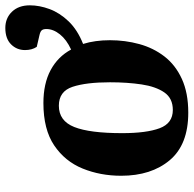

<svg xmlns="http://www.w3.org/2000/svg" viewBox="-23 -689 727 721"><g transform="rotate(-90 340.5 -328.5)"><path d="M278 15Q158 15 99.5 -54.5Q41 -124 41 -237Q41 -315 68 -381.5Q95 -448 155 -488.5Q215 -529 314 -529Q387 -529 437.5 -502Q488 -475 515 -425Q552 -442 572 -467Q592 -492 592 -518Q592 -530 587 -535.5Q582 -541 568 -544L525 -554Q513 -572 513 -598Q513 -629 534.5 -650.5Q556 -672 596 -672Q633 -672 657 -647Q681 -622 681 -580Q681 -544 667 -506Q653 -468 621 -434.5Q589 -401 536 -380Q550 -335 550 -279Q550 -222 535.5 -169Q521 -116 489 -74.5Q457 -33 404.5 -9Q352 15 278 15ZM288 -43Q332 -43 354 -75Q376 -107 384 -160.5Q392 -214 392 -279Q392 -368 375 -419.5Q358 -471 304 -471Q247 -471 224 -413Q201 -355 201 -233Q201 -142 219.5 -92.5Q238 -43 288 -43Z"/></g></svg>

Font: Literata 36pt
Style: Bold Italic
Weight: 700
Italic angle: -2°
Designer: Latin by Veronika Burian and Jose Scaglione. Greek by Irene Vlachou. Cyrillic by Vera Evstafieva
Foundry: TypeTogether
Version: Version 3.002